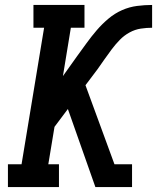

<svg xmlns="http://www.w3.org/2000/svg" viewBox="-20 -755 640 775"><path d="M365 0 254 -315 200 -243 175 -92H218V0H12V-92H67L158 -643H115V-735H321V-643H266L234 -448L291 -528Q310 -554 329.5 -581Q349 -608 370.5 -633Q392 -658 417.5 -679.5Q443 -701 472.5 -714Q502 -727 533 -731Q564 -735 594 -735V-643Q572 -643 548.5 -639.5Q525 -636 503 -624Q481 -612 463.5 -594Q446 -576 431 -556Q416 -536 402 -516Q388 -496 374 -476L325 -411L442 -92H513V0Z"/></svg>

Font: Iosevka Etoile Semibold
Style: Italic
Weight: 600
Italic angle: -9°
Designer: Belleve Invis
Foundry: Belleve Invis
Version: Version 22.1.2; ttfautohint (v1.8.4)